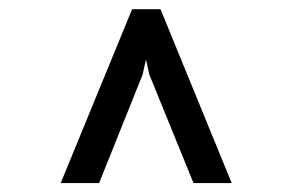

<svg xmlns="http://www.w3.org/2000/svg" viewBox="-20 -731 640 420"><path d="M196.8 -330.6H112.8L269 -710.9H331.1L486.8 -330.6H403.3L306.6 -567.9L299.3 -601.1L292 -567.9Z"/></svg>

Font: TypoPRO Roboto Mono
Style: Regular
Weight: 400
Designer: Google
Version: Version 2.000986; 2015; ttfautohint (v1.3)